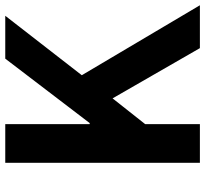

<svg xmlns="http://www.w3.org/2000/svg" viewBox="-45 -735 780 730"><g transform="rotate(-90 345.0 -370.0)"><path d="M91 -740V0H238V-208L336 -332L527 0H690L424 -449L650 -740H487L242 -419H238V-740Z"/></g></svg>

Font: Kinto Sans
Style: Bold
Weight: 700
Designer: Authors: Ryoko NISHIZUKA  (kana & ideographs); Paul D. Hunt (Latin, Greek & Cyrillic); Wenlong ZHANG  (bopomofo); Sandol
Foundry: Adobe Systems Incorporated, ookami Inc.
Version: Version 0.001